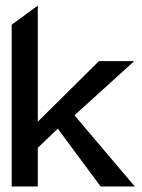

<svg xmlns="http://www.w3.org/2000/svg" viewBox="-20 -671 512 691"><path d="M22 0H116V-139L188 -208L342 0H465L248 -256L463 -451H336L116 -233V-651L22 -582Z"/></svg>

Font: Charger Pro
Style: ExBdNar
Weight: 400
Designer: Jasper
Foundry: Cannot Into Space Fonts
Version: Version 1.09